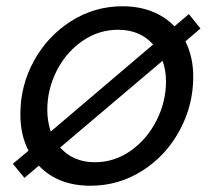

<svg xmlns="http://www.w3.org/2000/svg" viewBox="-20 -583 682 613"><path d="M620 -492 572 -451Q597 -401 597 -338Q597 -247 553.5 -166.5Q510 -86 434.5 -38Q359 10 269 10Q165 10 104 -54L58 -15L21 -60L71 -102Q45 -152 45 -218Q45 -310 88.5 -389Q132 -468 207 -515.5Q282 -563 371 -563Q423 -563 465 -546.5Q507 -530 537 -499L583 -538ZM142 -163 469 -441Q427 -488 357 -488Q295 -488 243 -452Q191 -416 161 -357Q131 -298 131 -232Q131 -196 142 -163ZM499 -389 172 -112Q214 -65 283 -65Q345 -65 397 -101.5Q449 -138 479.5 -198Q510 -258 510 -323Q510 -358 499 -389Z"/></svg>

Font: Open Sauce Sans
Style: Italic
Weight: 400
Italic angle: -10°
Designer: Alfredo Marco Pradil
Foundry: Creative Sauce Fz LLC
Version: Version 1.477